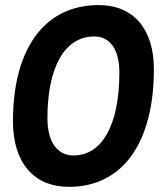

<svg xmlns="http://www.w3.org/2000/svg" viewBox="-20 -723 626 753"><path d="M250.5 9.8C460 9.8 583.5 -161.6 583.5 -451.7C583.5 -609.9 502.9 -703.1 367.2 -703.1C155.8 -703.1 30.8 -533.7 30.8 -247.1C30.8 -85.4 112.3 9.8 250.5 9.8ZM268.1 -113.3C204.1 -113.3 166 -167.5 166 -259.3C166 -460.9 234.4 -580.1 350.1 -580.1C411.6 -580.1 448.2 -527.8 448.2 -439.5C448.2 -234.4 381.3 -113.3 268.1 -113.3Z"/></svg>

Font: Cascadia Code NF
Style: Bold Italic
Weight: 700
Italic angle: -10°
Monospace: yes
Designer: Aaron Bell
Foundry: Saja Typeworks
Version: Version 2404.023